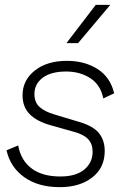

<svg xmlns="http://www.w3.org/2000/svg" viewBox="-20 -761 510 792"><path d="M227 11Q137 11 79.5 -30.5Q22 -72 7 -141L55 -161Q66 -100 110 -66.5Q154 -33 229 -33Q293 -33 327.5 -61.5Q362 -90 362 -135Q362 -167 344 -186.5Q326 -206 286 -217L190 -244Q132 -260 102.5 -290Q73 -320 73 -368Q73 -430 123.5 -470Q174 -510 256 -510Q329 -510 382 -476.5Q435 -443 451 -376L406 -355Q395 -411 352.5 -438.5Q310 -466 253 -466Q191 -466 156.5 -440.5Q122 -415 122 -373Q122 -338 144 -319Q166 -300 204 -289L307 -258Q365 -241 388.5 -211.5Q412 -182 412 -138Q412 -69 360.5 -29Q309 11 227 11ZM375 -741H435L302 -583H254Z"/></svg>

Font: Prodigy Sans Light
Style: Italic
Weight: 300
Italic angle: -13°
Designer: Wei Huang
Foundry: Wei Huang
Version: Version 1.003; ttfautohint (v1.8.3)